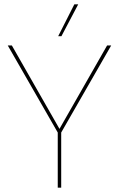

<svg xmlns="http://www.w3.org/2000/svg" viewBox="-20 -871 552 891"><path d="M496 -660 264 -256V0H248V-256L16 -660H35L164 -434L256 -273L348 -434L477 -660ZM325 -851H343L265 -703H250Z"/></svg>

Font: Work Sans Thin
Style: Regular
Weight: 250
Designer: Wei Huang
Foundry: Wei Huang
Version: Version 2.012